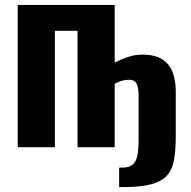

<svg xmlns="http://www.w3.org/2000/svg" viewBox="-20 -598 776 780"><path d="M464 162V83H476Q504 83 518.5 71Q533 59 538 34Q543 9 543 -27V-211Q543 -242 535 -258Q527 -274 504 -274Q492 -274 481 -271.5Q470 -269 461 -265Q452 -261 446 -258V0H295V-473H203V0H52V-578H446V-344Q457 -349 473.5 -356.5Q490 -364 511.5 -370Q533 -376 559 -376Q611 -376 640.5 -356Q670 -336 682 -302.5Q694 -269 694 -228V-45Q694 12 687 51.5Q680 91 658.5 115Q637 139 594.5 150.5Q552 162 482 162Z"/></svg>

Font: Oswald SemiBold
Style: Regular
Weight: 600
Designer: Vernon Adams
Foundry: Vernon Adams
Version: Version 4.103;gftools[0.9.33.dev8+g029e19f]